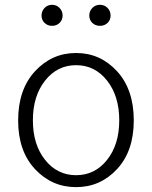

<svg xmlns="http://www.w3.org/2000/svg" viewBox="-20 -768 634 801"><path d="M55.7 -265.6Q55.7 -394.5 126 -470.7Q196.3 -546.9 297.4 -546.9Q398.4 -546.9 468.3 -470.7Q538.1 -394.5 538.1 -265.6Q538.1 -137.7 468.3 -62.5Q398.4 12.7 297.4 12.7Q196.3 12.7 126 -62.5Q55.7 -137.7 55.7 -265.6ZM168 -101.1Q218.8 -37.1 297.4 -37.1Q376 -37.1 426.8 -101.1Q477.5 -165 477.5 -266.1Q477.5 -367.2 426.8 -431.6Q376 -496.1 297.4 -496.1Q218.8 -496.1 168 -431.6Q117.2 -367.2 117.2 -266.1Q117.2 -165 168 -101.1ZM153.3 -703.1Q153.3 -721.7 166 -734.9Q178.7 -748 197.3 -748Q215.8 -748 228.5 -734.9Q241.2 -721.7 241.2 -703.1Q241.2 -684.6 228.5 -672.4Q215.8 -660.2 197.3 -660.2Q178.7 -660.2 166 -672.4Q153.3 -684.6 153.3 -703.1ZM352.5 -703.1Q352.5 -721.7 365.2 -734.9Q377.9 -748 397 -748Q416 -748 428.7 -734.9Q441.4 -721.7 441.4 -703.1Q441.4 -684.6 428.7 -672.4Q416 -660.2 397 -660.2Q377.9 -660.2 365.2 -672.4Q352.5 -684.6 352.5 -703.1Z"/></svg>

Font: irohamaru Light
Style: Regular
Weight: 200
Designer: [Source Han Sans]
Ryoko NISHIZUKA  (kana & ideographs); Paul D. Hunt (Latin, Greek & Cyrillic); Wenlong ZHANG  (bopomofo
Version: Version 1.01